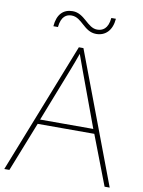

<svg xmlns="http://www.w3.org/2000/svg" viewBox="-97 -968 771 1035"><g transform="rotate(10 288.5 -451.0)"><path d="M127 -804H152C158 -864 187 -878 214 -878C272 -878 293 -803 361 -803C411 -803 447 -837 452 -902H427C421 -841 391 -827 362 -827C308 -827 282 -902 216 -902C165 -902 132 -870 127 -804ZM549 0H577L307 -716H282L0 0H28L135 -271H445ZM325 -594 435 -296H144L260 -593C270 -620 283 -652 293 -682C306 -645 317 -617 325 -594Z"/></g></svg>

Font: Noto Sans Devanagari UI Thin
Style: Regular
Weight: 100
Designer: Jelle Bosma - Monotype Design Team
Foundry: Monotype Imaging Inc.
Version: Version 2.004